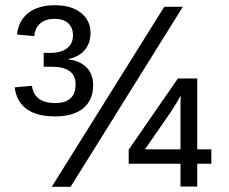

<svg xmlns="http://www.w3.org/2000/svg" viewBox="-20 -714 874 734"><path d="M250 0H178L608 -688H679ZM734 -88V-1H670V-88H472V-142L660 -414H734V-143H788V-88ZM671 -349Q666 -339 656 -322.5Q646 -306 631 -283L534 -143H670V-319ZM336 -388Q336 -331 298 -300Q260 -269 191 -269Q51 -269 36 -380L102 -386Q111 -320 191 -320Q269 -320 269 -392Q269 -459 177 -459H147V-512H175Q214 -512 236.5 -529.5Q259 -547 259 -579Q259 -608 241 -625Q223 -642 188 -642Q155 -642 134.5 -625Q114 -608 111 -576L45 -582Q51 -636 89 -665Q127 -694 190 -694Q253 -694 289.5 -665Q326 -636 326 -588Q326 -551 305.5 -524.5Q285 -498 240 -488V-487Q285 -482 310.5 -456.5Q336 -431 336 -388Z"/></svg>

Font: Libra Sans
Style: Regular
Weight: 400
Foundry: Context Ltd
Version: Version 1.000; ttfautohint (v1.3)